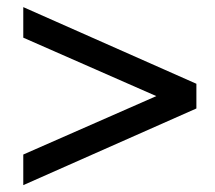

<svg xmlns="http://www.w3.org/2000/svg" viewBox="-20 -654 618 551"><path d="M543.6 -413.6V-342.7L46.8 -122.7V-210.5L428.6 -378.2L46.8 -545.9V-633.6Z"/></svg>

Font: Spartan MB SemBd
Style: Regular
Weight: 600
Designer: Matt Bailey, Mirko Velimirovic
Foundry: Matt Bailey
Version: Version 1.005